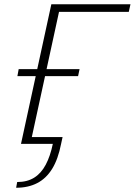

<svg xmlns="http://www.w3.org/2000/svg" viewBox="-20 -678 635 905"><path d="M79 0 222 -658H266L123 0ZM234 -622 242 -658H595L587 -622ZM62 -319 68 -352H355L348 -319ZM56 207 61 180Q108 180 141 159.5Q174 139 195.5 98.5Q217 58 229 0H104L111 -32H275L268 0Q254 72 226 117.5Q198 163 155.5 185Q113 207 56 207Z"/></svg>

Font: Ysabeau Office ExtraLight
Style: Italic
Weight: 250
Italic angle: -12°
Designer: Christian Thalmann (Catharsis Fonts)
Version: Version 2.001;gftools[0.9.30]; featfreeze: tnum,lnum,ss02